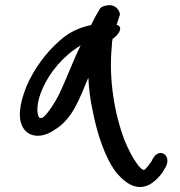

<svg xmlns="http://www.w3.org/2000/svg" viewBox="-20 -582 704 752"><path d="M437 -485C441 -498 446 -514 450 -526C448 -542 431 -569 395 -560C383 -558 377 -554 372 -549C364 -536 348 -508 337 -484C281 -472 245 -451 213 -422C163 -379 112 -312 83 -242C57 -177 46 -113 75 -75C97 -46 143 -39 193 -73C266 -117 291 -196 326 -278C328 -234 334 -187 344 -143C360 -61 391 37 437 96C460 122 482 140 506 147C559 163 597 119 616 94L629 72C655 25 599 -12 574 49L560 68C556 73 546 85 543 84L542 83H541C537 82 526 74 515 57C499 35 483 4 467 -34C429 -136 405 -270 418 -402C418 -413 419 -421 421 -430C435 -437 470 -475 437 -485ZM296 -404C266 -344 242 -277 214 -218C195 -178 155 -118 142 -120C141 -120 138 -120 134 -121C120 -140 126 -188 145 -231C174 -300 230 -365 296 -404Z"/></svg>

Font: Stray Cat
Style: ExBdExtObl
Weight: 800
Version: Version 1.0